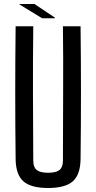

<svg xmlns="http://www.w3.org/2000/svg" viewBox="-20 -931 480 958"><path d="M220 7Q134 7 96.5 -26.5Q59 -60 58 -137Q56 -304 56 -468.5Q56 -633 58 -800H146Q144 -633 144.5 -464.5Q145 -296 146 -129Q146 -97 163 -83Q180 -69 220 -69Q260 -69 277 -83Q294 -97 294 -129Q294 -296 295 -464.5Q296 -633 294 -800H382Q384 -633 384 -468.5Q384 -304 382 -137Q381 -60 343.5 -26.5Q306 7 220 7ZM77 -909V-911H152L254 -843V-840H190Z"/></svg>

Font: Big Shoulders Text Medium
Style: Regular
Weight: 500
Designer: Patric King
Foundry: XO Type Co
Version: Version 1.000; ttfautohint (v1.8.2)